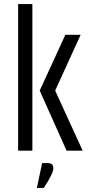

<svg xmlns="http://www.w3.org/2000/svg" viewBox="-20 -740 442 943"><path d="M215 61Q242 61 242 86.5Q242 112 195 183H161L187 61ZM69 -720H139V0H69ZM301 -569H376L251 -295L386 0H307L175 -295Z"/></svg>

Font: Khand
Style: Regular
Weight: 400
Designer: Devanagari: Sanchit Sawaria, Jyotish Sonowal; Latin: Satya Rajpurohit
Foundry: Indian Type Foundry
Version: Version 1.100;PS 1.0;hotconv 1.0.78;makeotf.lib2.5.61930; tt